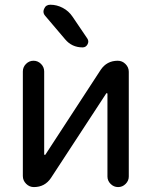

<svg xmlns="http://www.w3.org/2000/svg" viewBox="-20 -800 625 800"><path d="M168 -734.4Q161.1 -742.2 161.1 -752Q161.1 -757.8 164.1 -763.7Q170.9 -780.3 189.5 -780.3Q216.8 -780.3 241.7 -767.1Q266.6 -753.9 282.2 -730.5L343.8 -639.6Q351.6 -627.9 344.7 -615.2Q337.9 -602.5 324.2 -602.5Q279.3 -602.5 251 -636.7ZM427.7 -409.2Q427.7 -411.1 425.8 -411.6Q423.8 -412.1 422.9 -411.1L192.4 -58.6Q167 -20.5 121.1 -20.5Q102.5 -20.5 88.9 -34.2Q75.2 -47.9 75.2 -66.4V-502Q75.2 -520.5 88.4 -533.7Q101.6 -546.9 119.6 -546.9Q137.7 -546.9 150.9 -533.7Q164.1 -520.5 164.1 -502V-157.2Q164.1 -155.3 166 -154.8Q168 -154.3 168.9 -155.3L399.4 -508.8Q424.8 -546.9 470.7 -546.9Q489.3 -546.9 502.9 -533.2Q516.6 -519.5 516.6 -501V-64.5Q516.6 -46.9 503.4 -33.7Q490.2 -20.5 472.2 -20.5Q454.1 -20.5 440.9 -33.7Q427.7 -46.9 427.7 -64.5Z"/></svg>

Font: Gen Jyuu GothicX Regular
Style: Regular
Weight: 400
Designer: [Source Han Sans]
Ryoko NISHIZUKA  (kana & ideographs); Paul D. Hunt (Latin, Greek & Cyrillic); Wenlong ZHANG  (bopomofo
Version: Version 1.002.20150607